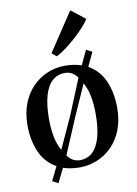

<svg xmlns="http://www.w3.org/2000/svg" viewBox="-97 -889 735 1027"><g transform="rotate(-10 270.5 -376.0)"><path d="M135.5 74.5 104 57.5 141 -17.5Q82 -50 54 -113.8Q26 -177.5 26 -258.5Q26 -327 47.2 -379.5Q68.5 -432 104.5 -467.5Q140.5 -503 185.8 -521Q231 -539 278.5 -538.5Q304 -538.5 326 -535Q348 -531.5 367.5 -525L404.5 -603L436.5 -586.5L400.5 -510.5Q459.5 -478 487.2 -414Q515 -350 515 -269.5Q515 -200.5 494 -148Q473 -95.5 437 -60Q401 -24.5 356 -6.8Q311 11 263 11Q238 11 215.8 7.5Q193.5 4 173.5 -2.5ZM181.5 -99 259 -268.5 339 -463Q326.5 -481 310 -490.8Q293.5 -500.5 271.5 -500.5Q231 -500.5 202.8 -475.2Q174.5 -450 159.8 -398.8Q145 -347.5 145 -269.5Q145 -220.5 153.8 -175.5Q162.5 -130.5 181.5 -99ZM271.5 -27Q311.5 -27 339.2 -52.5Q367 -78 381.5 -129.5Q396 -181 396 -258Q396 -306.5 387.8 -351.2Q379.5 -396 360.5 -428L284 -256L203 -64.5Q215.5 -46.5 232.5 -36.8Q249.5 -27 271.5 -27ZM244 -596 219.5 -616.5 358 -825.5 434.5 -765.5Q422 -744.5 399 -719.8Q376 -695 348.5 -670.5Q321 -646 294 -626.2Q267 -606.5 245.5 -596Z"/></g></svg>

Font: Merriweather 96pt Medium
Style: Regular
Weight: 500
Version: Version 2.100